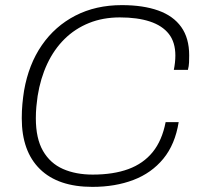

<svg xmlns="http://www.w3.org/2000/svg" viewBox="-20 -718 777 750"><path d="M341 12Q207 12 136 -57.5Q65 -127 65 -256Q65 -285 67.5 -312Q70 -339 74 -364Q92 -467 143.5 -541.5Q195 -616 274.5 -657Q354 -698 456 -698Q539 -698 598 -677Q657 -656 688 -612.5Q719 -569 719 -502Q719 -489 718.5 -474.5Q718 -460 714 -445H659Q662 -460 663.5 -474Q665 -488 665 -501Q665 -553 639.5 -585.5Q614 -618 565.5 -634Q517 -650 448 -650Q382 -650 327.5 -628Q273 -606 232 -565.5Q191 -525 164.5 -468.5Q138 -412 127 -343Q126 -333 124.5 -322.5Q123 -312 122 -301Q121 -290 120.5 -279Q120 -268 120 -256Q120 -177 148 -128.5Q176 -80 226 -58Q276 -36 342 -36Q423 -36 481.5 -57.5Q540 -79 576.5 -124Q613 -169 627 -241H678Q664 -154 618 -98Q572 -42 501 -15Q430 12 341 12Z"/></svg>

Font: Archivo SemiBold Thin
Style: Italic
Weight: 250
Italic angle: -10°
Version: Version 2.001